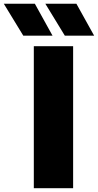

<svg xmlns="http://www.w3.org/2000/svg" viewBox="-109 -994 517 1014"><path d="M294.4 -974.4 388.2 -805.6H233.4L130.4 -974.4ZM75 -974.4 168.4 -805.6H14L-89 -974.4ZM69.6 -750H277.2V0H69.6Z"/></svg>

Font: Unbounded
Style: Regular
Weight: 400
Designer: Luke Prowse, Jean-Baptiste Morizot, Fátima Lázaro, Florian Runge
Foundry: NaN
Version: Version 1.701;gftools[0.9.28.dev5+ged2979d]